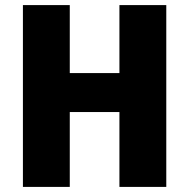

<svg xmlns="http://www.w3.org/2000/svg" viewBox="-20 -734 743 754"><path d="M633 0H449V-294H254V0H70V-714H254V-447H449V-714H633Z"/></svg>

Font: Noto Sans Hebrew SemiCondensed Black
Style: Regular
Weight: 900
Width: 4
Designer: Ben Nathan
Foundry: Google LLC
Version: Version 3.001; ttfautohint (v1.8.4.7-5d5b)